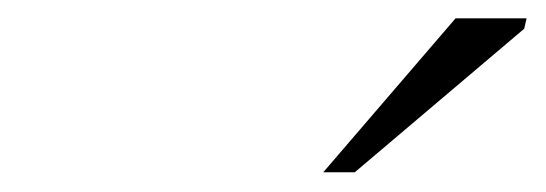

<svg xmlns="http://www.w3.org/2000/svg" viewBox="-20 -736 580 204"><path d="M323.5 -553 464 -716.5H539.5L537 -705.5L357 -553Z"/></svg>

Font: Newsreader 9pt Light
Style: Italic
Weight: 300
Italic angle: -17°
Designer: Hugues Gentile
Foundry: Production Type
Version: Version 1.003